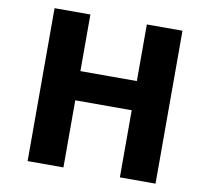

<svg xmlns="http://www.w3.org/2000/svg" viewBox="-92 -914 1183 1082"><g transform="rotate(10 500.0 -373.5)"><path d="M662 -320V64H866V-811H662V-487H339V-811H134V64H339V-320Z"/></g></svg>

Font: LINE Seed JP App_OTF ExtraBold
Style: Regular
Weight: 800
Designer: LINE & Fontrix & Fontworks
Version: Version 1.013